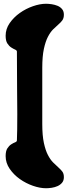

<svg xmlns="http://www.w3.org/2000/svg" viewBox="-20 -872 365 1022"><path d="M205 -212Q205 -151 213.5 -111.5Q222 -72 235 -47Q248 -22 262.5 -7.5Q277 7 290 18.5Q303 30 311.5 41Q320 52 320 71Q320 89 310.5 100.5Q301 112 286.5 118.5Q272 125 255.5 127.5Q239 130 225 130Q193 130 155.5 117Q118 104 85.5 81Q53 58 31.5 26.5Q10 -5 10 -41Q10 -68 19 -82Q28 -96 39.5 -103.5Q51 -111 60.5 -114.5Q70 -118 70 -125Q71 -151 71.5 -182.5Q72 -214 72 -265Q72 -316 71 -395.5Q70 -475 70 -597Q70 -604 60.5 -608Q51 -612 39.5 -619.5Q28 -627 19 -641Q10 -655 10 -682Q10 -718 31.5 -749Q53 -780 85.5 -803Q118 -826 155.5 -839Q193 -852 225 -852Q239 -852 255.5 -849.5Q272 -847 286.5 -841Q301 -835 310.5 -823.5Q320 -812 320 -794Q320 -775 311.5 -763.5Q303 -752 290 -741Q277 -730 262.5 -715.5Q248 -701 235 -676Q222 -651 213.5 -611.5Q205 -572 205 -511Z"/></svg>

Font: r_Neptun CAT
Style: Regular
Weight: 400
Foundry: Peter Wiegel, CAT-Fonts
Version: Version 1.000;June 8, 2024;FontCreator 14.0.0.2814 32-bit